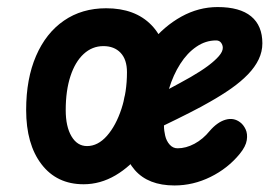

<svg xmlns="http://www.w3.org/2000/svg" viewBox="-20 -530 786 558"><path d="M223 5.5Q145 5.5 100.5 -52.8Q56 -111 56 -210.5Q56 -301 84.8 -367.5Q113.5 -434 165.8 -470Q218 -506 288.5 -506Q372.5 -506 420 -457.2Q467.5 -408.5 467.5 -319.5Q467.5 -254 447.8 -195.2Q428 -136.5 394 -91.5Q360 -46.5 315.8 -20.5Q271.5 5.5 223 5.5ZM233 -105.5Q264.5 -105.5 290.8 -135.2Q317 -165 333 -213.8Q349 -262.5 349 -320Q349 -357 330.5 -376.5Q312 -396 280.5 -396Q248 -396 223.2 -373.2Q198.5 -350.5 184.8 -308.8Q171 -267 171 -210Q171 -162 187.8 -133.8Q204.5 -105.5 233 -105.5ZM487 9Q411 9 371.8 -35.8Q332.5 -80.5 332.5 -164Q332.5 -232.5 355.5 -294.8Q378.5 -357 417.8 -405.5Q457 -454 507.2 -481.8Q557.5 -509.5 612.5 -509.5Q677 -509.5 709.8 -482.5Q742.5 -455.5 742.5 -404Q742.5 -380 731.8 -357.5Q721 -335 700.8 -314Q680.5 -293 652.5 -273.2Q624.5 -253.5 590 -234Q566 -220 530 -201.8Q494 -183.5 456.5 -165.5Q456.5 -157 457.5 -149.8Q458.5 -142.5 460 -136Q463.5 -120.5 473 -109.8Q482.5 -99 496 -99Q520.5 -99 545.2 -112.2Q570 -125.5 589.5 -149.5Q611.5 -175 635.2 -182Q659 -189 678 -174.5Q687.5 -167.5 693.8 -154.2Q700 -141 697.2 -122.8Q694.5 -104.5 676.5 -82.5Q642 -40.5 591.8 -15.8Q541.5 9 487 9ZM471 -271.5Q486.5 -279.5 502.5 -288.5Q518.5 -297.5 534 -306Q563.5 -323 584 -338.2Q604.5 -353.5 616 -366.8Q627.5 -380 627.5 -391Q627.5 -399 622.5 -405.8Q617.5 -412.5 608 -412.5Q577.5 -412.5 550.8 -394.2Q524 -376 503.8 -344.2Q483.5 -312.5 471 -271.5Z"/></svg>

Font: Edu AU VIC WA NT Pre SemiBold
Style: Regular
Weight: 600
Designer: Tina and Corey Anderson, Eben Sorkin, Mirko Velimirovic
Foundry: Google for Education
Version: Version 1.001